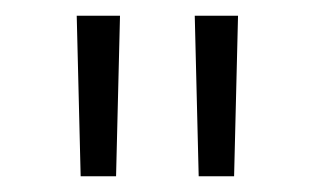

<svg xmlns="http://www.w3.org/2000/svg" viewBox="-20 -720 400 244"><path d="M82.5 -496 77.5 -700H132.5L127.5 -496ZM232.5 -496 227.5 -700H282.5L277.5 -496Z"/></svg>

Font: Geologica Thin Roman Thin
Style: Regular
Weight: 250
Version: Version 1.010;gftools[0.9.28]